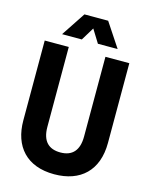

<svg xmlns="http://www.w3.org/2000/svg" viewBox="-137 -1022 875 1118"><g transform="rotate(15 301.0 -463.5)"><path d="M134 -791H253L301 -870L350 -791H469L373 -936H230ZM300 9C458 9 556 -82 556 -248V-729H412V-248C412 -166 375 -123 302 -123C233 -123 191 -160 191 -248V-729H46V-248C46 -91 134 9 300 9Z"/></g></svg>

Font: Mona Sans SemiCondensed
Style: Bold
Weight: 700
Width: 4
Designer: Deni Anggara
Foundry: GitHub
Version: Version 2.000